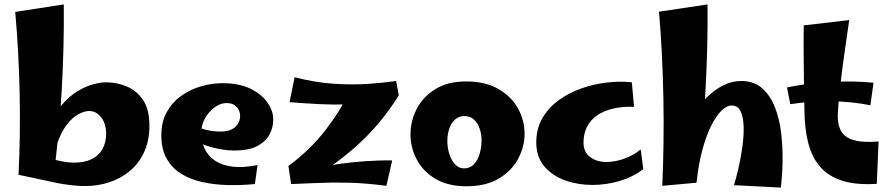

<svg xmlns="http://www.w3.org/2000/svg" viewBox="-20 -832 4031 870"><path d="M366 11Q343 11 317 8.5Q291 6 265.5 2Q240 -2 219 -7L163 -129Q187 -120 214.5 -112Q242 -104 268 -99.5Q294 -95 315 -95Q362 -95 394.5 -110.5Q427 -126 444 -156Q461 -186 461 -228Q461 -247 456 -265Q451 -283 440.5 -297.5Q430 -312 416 -320.5Q402 -329 384 -329Q362 -329 334.5 -314Q307 -299 281.5 -265.5Q256 -232 237.5 -177Q219 -122 214 -42L175 -80Q175 -164 193.5 -227Q212 -290 243.5 -334.5Q275 -379 312.5 -406Q350 -433 389 -446Q428 -459 461 -459Q510 -459 555 -440Q600 -421 628.5 -378.5Q657 -336 657 -263Q657 -194 633 -142.5Q609 -91 568 -57Q527 -23 475 -6Q423 11 366 11ZM219 -7 64 -40Q73 -223 69 -410.5Q65 -598 49 -778L269 -812Q271 -624 259.5 -419.5Q248 -215 219 -7Z M1135 2Q1073 8 1012 6.5Q951 5 896.5 -7Q842 -19 800.5 -45Q759 -71 735 -113.5Q711 -156 711 -219Q711 -279 735 -323Q759 -367 799.5 -396.5Q840 -426 889.5 -440.5Q939 -455 989 -455Q1065 -455 1116 -429.5Q1167 -404 1193 -366Q1219 -328 1218 -288Q1218 -255 1201.5 -223Q1185 -191 1146.5 -170.5Q1108 -150 1040 -150Q1016 -150 989.5 -154Q963 -158 936.5 -165.5Q910 -173 885.5 -183.5Q861 -194 842 -207L870 -261Q891 -249 918.5 -242.5Q946 -236 982 -236Q1008 -236 1027 -244.5Q1046 -253 1057 -269.5Q1068 -286 1068 -307Q1068 -321 1061.5 -334Q1055 -347 1042 -356Q1029 -365 1006 -365Q979 -365 952.5 -345.5Q926 -326 909 -296Q892 -266 892 -232Q892 -192 907 -159Q922 -126 953.5 -104.5Q985 -83 1033 -77Q1081 -71 1147 -84Z M1416 -36 1287 -80Q1387 -154 1456 -244Q1525 -334 1566 -422L1787 -400Q1745 -332 1692.5 -270Q1640 -208 1572.5 -150.5Q1505 -93 1416 -36ZM1731 10Q1639 -2 1562.5 -4Q1486 -6 1421.5 -3Q1357 0 1299 2L1287 -80L1407 -70Q1455 -80 1513 -88.5Q1571 -97 1633.5 -101.5Q1696 -106 1757 -105ZM1292 -369 1315 -482Q1408 -458 1492.5 -452.5Q1577 -447 1649 -452Q1721 -457 1775 -465L1787 -400Q1721 -380 1663 -370.5Q1605 -361 1549 -359Q1493 -357 1431 -360Q1369 -363 1292 -369Z M2094 12Q2009 12 1952.5 -22Q1896 -56 1868 -110Q1840 -164 1840 -223Q1840 -283 1868 -338Q1896 -393 1952.5 -428Q2009 -463 2092 -463Q2180 -463 2239 -428.5Q2298 -394 2327.5 -340Q2357 -286 2357 -226Q2357 -167 2327.5 -112Q2298 -57 2239.5 -22.5Q2181 12 2094 12ZM2082 -69Q2110 -69 2127.5 -87.5Q2145 -106 2153.5 -135.5Q2162 -165 2162 -195Q2162 -224 2153.5 -249Q2145 -274 2128 -290Q2111 -306 2084 -306Q2059 -306 2041.5 -290Q2024 -274 2015.5 -248Q2007 -222 2007 -194Q2007 -163 2016 -134Q2025 -105 2042.5 -87Q2060 -69 2082 -69Z M2664 6Q2599 6 2541 -14.5Q2483 -35 2446.5 -78Q2410 -121 2410 -187Q2410 -248 2437 -295.5Q2464 -343 2510.5 -377Q2557 -411 2613.5 -431Q2670 -451 2730 -458Q2790 -465 2843 -459L2853 -348Q2801 -350 2758.5 -340Q2716 -330 2686 -309.5Q2656 -289 2640 -257.5Q2624 -226 2624 -186Q2624 -144 2653.5 -121Q2683 -98 2727 -98Q2768 -98 2810 -113.5Q2852 -129 2883 -155L2895 -66Q2849 -30 2788 -12Q2727 6 2664 6Z M3136 -4 2981 10Q2985 -81 2986.5 -181.5Q2988 -282 2986 -385.5Q2984 -489 2979 -589Q2974 -689 2966 -779L3186 -812Q3188 -624 3176.5 -418Q3165 -212 3136 -4ZM3518 18 3306 7Q3317 -29 3327.5 -76Q3338 -123 3344.5 -171Q3351 -219 3349.5 -261Q3348 -303 3335.5 -328.5Q3323 -354 3295 -354Q3273 -354 3249 -330.5Q3225 -307 3202.5 -262Q3180 -217 3162.5 -152.5Q3145 -88 3136 -4L3051 -137Q3057 -182 3075.5 -228Q3094 -274 3122 -316.5Q3150 -359 3184.5 -392.5Q3219 -426 3258 -445.5Q3297 -465 3339 -465Q3396 -465 3433 -432.5Q3470 -400 3491 -347Q3512 -294 3519.5 -230Q3527 -166 3526 -101Q3525 -36 3518 18Z M3953 1Q3860 7 3797 -13Q3734 -33 3696.5 -76Q3659 -119 3642.5 -183.5Q3626 -248 3625 -332Q3624 -388 3623 -453Q3622 -518 3621.5 -585.5Q3621 -653 3622 -717L3828 -741Q3816 -660 3805.5 -584.5Q3795 -509 3787 -441Q3779 -373 3776 -311Q3775 -266 3792 -237Q3809 -208 3850 -196.5Q3891 -185 3961 -191ZM3924 -355Q3840 -372 3746 -373Q3652 -374 3561 -360L3546 -436Q3644 -456 3747.5 -461Q3851 -466 3938 -457Z"/></svg>

Font: Marhey Light SemiBold
Style: Regular
Weight: 600
Version: Version 1.000